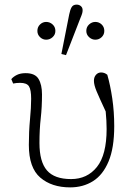

<svg xmlns="http://www.w3.org/2000/svg" viewBox="-20 -799 569 832"><path d="M284 13Q204 13 154.5 -29.5Q105 -72 105 -171Q105 -229 110 -281.5Q115 -334 115 -371Q115 -410 105.5 -425Q96 -440 67 -440Q51 -440 37 -437L29 -456Q38 -467 53.5 -474.5Q69 -482 91 -482Q132 -482 147 -457Q162 -432 162 -390Q162 -334 156.5 -286Q151 -238 151 -179Q151 -98 183.5 -60.5Q216 -23 288 -23Q358 -23 400 -75.5Q442 -128 442 -240Q442 -259 441 -276.5Q440 -294 438 -316Q410 -376 398.5 -403.5Q387 -431 387 -449Q387 -465 396 -475Q405 -485 418 -485Q433 -485 445 -475Q458 -430 466.5 -372.5Q475 -315 475 -252Q475 -158 450.5 -99.5Q426 -41 383 -14Q340 13 284 13ZM180 -627Q165 -627 153.5 -638Q142 -649 142 -665Q142 -682 153.5 -693Q165 -704 180 -704Q196 -704 208 -693Q220 -682 220 -665Q220 -649 208 -638Q196 -627 180 -627ZM266 -560 246 -565 280 -737Q284 -757 290.5 -768Q297 -779 312 -779Q323 -779 330.5 -772.5Q338 -766 338 -755Q338 -749 336.5 -742.5Q335 -736 327 -717ZM393 -627Q378 -627 366 -638Q354 -649 354 -665Q354 -682 366 -693Q378 -704 393 -704Q409 -704 420.5 -693Q432 -682 432 -665Q432 -649 420.5 -638Q409 -627 393 -627Z"/></svg>

Font: Source Serif Pro Light
Style: Regular
Weight: 300
Designer: Frank Grießhammer
Foundry: Adobe Systems Incorporated
Version: Version 3.001;hotconv 1.0.111;makeotfexe 2.5.65597